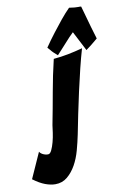

<svg xmlns="http://www.w3.org/2000/svg" viewBox="-134 -1077 738 1139"><g transform="rotate(-10 234.5 -507.5)"><path d="M105 1Q77 1 44.5 -11Q12 -23 -27 -52L42 -206Q47 -196 61.5 -188.5Q76 -181 93 -181Q105 -181 114.5 -201Q124 -221 131 -247.5Q138 -274 142 -302Q146 -330 148 -347Q167 -444 184 -540.5Q201 -637 224 -733Q269 -737 312.5 -745.5Q356 -754 400 -766Q385 -715 369 -650Q353 -585 338 -517Q323 -449 309.5 -383.5Q296 -318 286 -266Q277 -222 264 -174.5Q251 -127 229.5 -88.5Q208 -50 177.5 -24.5Q147 1 105 1ZM252 -750Q239 -761 229 -770.5Q219 -780 213 -788Q204 -797 198 -805Q226 -846 256 -885Q281 -918 310.5 -954Q340 -990 366 -1016Q405 -1010 420.5 -1011Q436 -1012 438 -1010Q446 -983 455.5 -948Q465 -913 474 -882Q485 -845 496 -808Q484 -798 472 -788Q462 -779 449 -769.5Q436 -760 424 -751L363 -869Q352 -859 337 -843Q322 -827 307 -810Q292 -793 277 -777Q262 -761 252 -750Z"/></g></svg>

Font: Bangers
Style: Regular
Weight: 400
Designer: vernon adams
Foundry: Vernon Adams
Version: Version 2.000